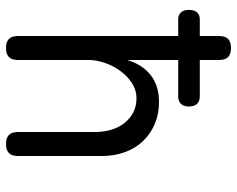

<svg xmlns="http://www.w3.org/2000/svg" viewBox="-95 -685 790 640"><g transform="rotate(90 300.0 -365.0)"><path d="M45 -564Q29 -564 21 -573.5Q13 -583 13 -600Q13 -617 21 -626.5Q29 -636 45 -636H100V-700Q100 -721 110 -730.5Q120 -740 140 -740Q160 -740 170 -730.5Q180 -721 180 -700V-636H301Q318 -636 326.5 -626.5Q335 -617 335 -600Q335 -583 326.5 -573.5Q318 -564 301 -564H180V-394Q195 -444 230 -472Q265 -500 320 -500Q360 -500 393 -486Q426 -472 450 -447Q474 -422 487 -387Q500 -352 500 -309V-30Q500 -9 490 0.5Q480 10 460 10Q440 10 430 0.5Q420 -9 420 -30V-287Q420 -314 413 -339Q406 -364 391.5 -383Q377 -402 356 -413.5Q335 -425 307 -425Q280 -425 256.5 -409.5Q233 -394 216 -370.5Q199 -347 189.5 -319Q180 -291 180 -266V-30Q180 -9 170 0.5Q160 10 140 10Q120 10 110 0.5Q100 -9 100 -30V-564Z"/></g></svg>

Font: Maple Mono Normal NL Light
Style: Regular
Weight: 300
Monospace: yes
Designer: subframe7536
Version: Version 7.000